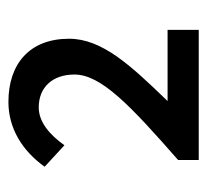

<svg xmlns="http://www.w3.org/2000/svg" viewBox="-38 -891 492 456"><g transform="rotate(-90 208.0 -663.0)"><path d="M56 -437H365V-511H196C280 -598 344 -666 344 -745C344 -839 284 -889 194 -889C131 -889 78 -856 40 -803L91 -756C116 -791 146 -817 181 -817C229 -817 259 -784 259 -732C259 -669 185 -599 56 -486Z"/></g></svg>

Font: Genne Gothic Medium
Style: Regular
Weight: 500
Designer: Ryoko NISHIZUKA (kana & ideographs); Paul D. Hunt (Latin, Greek & Cyrillic); Wenlong ZHANG (bopomofo); Sandoll Communica
Foundry: Adobe Systems Incorporated
Version: Version 1.004;PS 1.004;hotconv 16.6.51;makeotf.lib2.5.65220